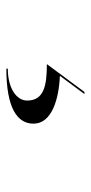

<svg xmlns="http://www.w3.org/2000/svg" viewBox="135 -177 280 590"><g transform="rotate(90 275.0 118.0)"><path d="M289 174.5C289 208 250 234 191 234V238.5C312 238.5 360 205 360 155C360 99 285 77 213 74L269 -1.5H262.5L177 114C242 114 289 122.5 289 174.5Z"/></g></svg>

Font: Bodoni* 36pt
Style: Regular
Weight: 400
Version: Version 2.3